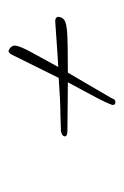

<svg xmlns="http://www.w3.org/2000/svg" viewBox="58 -468 285 440"><g transform="rotate(-90 200.0 -247.5)"><path d="M267 -256Q274 -256 372 -263Q380 -263 382 -257Q382 -248 375 -242.5Q368 -237 344.5 -235.5Q321 -234 254 -234L195 -133Q193 -125 186.5 -125Q180 -125 180 -131Q180 -134 187 -149Q194 -164 212 -197Q230 -230 232 -234H229L121 -235Q109 -235 108 -240Q108 -248 121 -250H126L155 -251Q188 -251 242 -255Q273 -317 296 -364Q300 -370 304 -370Q316 -365 316 -355.5Q316 -346 302 -320Q288 -294 267 -256Z"/></g></svg>

Font: Herr Von Muellerhoff
Style: Regular
Weight: 400
Version: Version 1.000